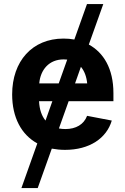

<svg xmlns="http://www.w3.org/2000/svg" viewBox="-20 -748 634 972"><path d="M88.4 204.1H170.9L242.2 4.4C263.2 8.3 285.6 10.7 309.1 10.7C433.1 10.7 519.5 -47.9 545.9 -137.7L420.9 -161.6C404.3 -117.7 364.3 -94.7 311 -94.7C299.8 -94.7 288.6 -95.7 278.3 -97.7L327.6 -235.8H554.2V-276.4C554.2 -401.4 503.9 -481.9 429.7 -522.5L502.9 -727.5H420.4L356.4 -547.9C338.4 -551.3 320.3 -552.7 301.3 -552.7C143.1 -552.7 41.5 -438 41.5 -270C41.5 -153.8 87.9 -66.4 168.9 -22ZM177.7 -235.8H245.1L210.4 -137.7C190.9 -161.1 179.7 -193.8 177.7 -235.8ZM178.7 -325.7C184.6 -395 228.5 -447.3 302.2 -447.3C308.6 -447.3 314.5 -446.8 320.3 -446.3L277.3 -325.7ZM359.9 -325.7 389.6 -409.7C407.2 -388.7 418 -360.4 421.4 -325.7Z"/></svg>

Font: Raveo SemiBold
Style: Regular
Weight: 600
Designer: Jakub Foglar, Rasmus Andersson (Inter)
Foundry: Jakubfoglar.com
Version: Version 1.100;Glyphs 3.2.3 (3260)